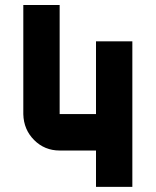

<svg xmlns="http://www.w3.org/2000/svg" viewBox="-20 -728 606 748"><path d="M354 -566.9H495.6V0H354V-141.6H212.4Q153.8 -141.6 113 -182.4Q72.3 -223.1 70.8 -283.2V-708.5H212.4V-283.7H354Z"/></svg>

Font: Blazma
Style: Regular
Weight: 400
Designer: GGBotNet
Version: 1.00